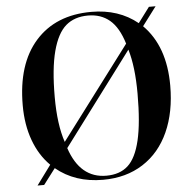

<svg xmlns="http://www.w3.org/2000/svg" viewBox="-53 -797 869 865"><g transform="rotate(-5 381.5 -365.0)"><path d="M82 14.2 147 -74.2Q98.6 -122.1 72.8 -192.6Q46.9 -263.2 46.9 -351.1Q46.9 -538.1 138.4 -641.1Q230 -744.1 391.1 -744.1Q515.1 -744.1 600.1 -674.8L651.9 -744.1H682.1L618.2 -659.2Q716.8 -560.5 716.8 -382.8Q716.8 -263.2 676.5 -173.6Q636.2 -84 559.6 -34.9Q482.9 14.2 378.9 14.2Q252 14.2 166 -57.1L111.8 14.2ZM221.2 -170.9 535.2 -587.9Q512.7 -662.1 472.9 -695.6Q433.1 -729 375 -729Q313.5 -729 274.4 -695.3Q235.4 -661.6 214.6 -583Q193.8 -504.4 193.8 -376Q193.8 -251.5 221.2 -170.9ZM395 -2.9Q456.1 -2.9 492.9 -36.4Q529.8 -69.8 548.3 -148.2Q566.9 -226.6 566.9 -358.9Q566.9 -481 543 -560.1L230 -142.1Q276.4 -2.9 395 -2.9Z"/></g></svg>

Font: Display Semibold
Style: Regular
Weight: 600
Designer: Latin by Veronika Burian and Jose Scaglione. Greek by Irene Vlachou. Cyrillic by Vera Evstafieva.
Foundry: TypeTogether
Version: Version 3.002